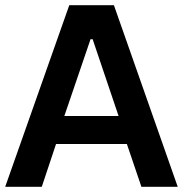

<svg xmlns="http://www.w3.org/2000/svg" viewBox="-22 -720 705 740"><path d="M-2 0H139L194 -165H467L523 0H663L417 -700H245ZM226 -273 327 -569H335L435 -273Z"/></svg>

Font: Fixel Display SemiBold
Style: Regular
Weight: 600
Designer: AlfaBravo + MacPaw
Foundry: Kyrylo Tkachov, Marchela Mozhyna, Serhii Makarenko, Maria Weinstein, Zakhar Kryvoshyya
Version: Version 1.211